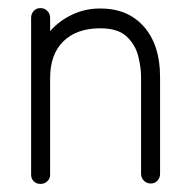

<svg xmlns="http://www.w3.org/2000/svg" viewBox="-20 -442 473 475"><path d="M80 13Q70 13 63.5 6.5Q57 0 57 -10V-398Q57 -408 63.5 -415Q70 -422 80 -422Q90 -422 97 -415Q104 -408 104 -398V-365Q127 -391 159 -406Q191 -421 228 -421Q297 -421 336.5 -375.5Q376 -330 376 -252V-12Q376 -2 369.5 5Q363 12 353 12Q343 12 336 5Q329 -2 329 -12V-252Q329 -275 322 -303Q315 -331 293.5 -351.5Q272 -372 228 -372Q170 -372 137 -340Q104 -308 104 -249V-10Q104 0 97 6.5Q90 13 80 13Z"/></svg>

Font: Kurewa Gothic CJK TC Regular
Style: Regular
Weight: 400
Designer: Max Yao
Foundry: Max-Everyday
Version: Version 1.071; ttfautohint (v1.8.3)